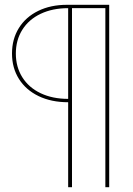

<svg xmlns="http://www.w3.org/2000/svg" viewBox="-20 -680 556 800"><path d="M435 100H419V-646H280V100H264V-254Q194 -254 141 -279.5Q88 -305 59 -351Q30 -397 30 -457Q30 -517 58.5 -563Q87 -609 139 -634.5Q191 -660 259 -660H435ZM46 -457Q46 -401 73 -358Q100 -315 149.5 -291.5Q199 -268 264 -268V-646Q199 -646 149.5 -622.5Q100 -599 73 -556Q46 -513 46 -457Z"/></svg>

Font: Work Sans Thin
Style: Regular
Weight: 260
Designer: Wei Huang
Foundry: Wei Huang
Version: Version 1.500